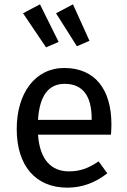

<svg xmlns="http://www.w3.org/2000/svg" viewBox="-20 -852 585 884"><path d="M86 -791 192 -634 250 -659 164 -832ZM238 -791 334 -639 392 -664 316 -832ZM493 -279C493 -442 416 -539 276 -539C141 -539 57 -422 57 -258C57 -90 143 12 290 12C357 12 418 -10 474 -54L434 -109C387 -77 348 -63 297 -63C217 -63 163 -116 155 -232H491C492 -248 493 -264 493 -279ZM402 -300H155C162 -411 203 -466 278 -466C361 -466 402 -410 402 -306Z"/></svg>

Font: Fira Sans
Style: Regular
Weight: 400
Designer: Carrois Corporate & Edenspiekermann AG
Foundry: Carrois Corporate GbR & Edenspiekermann AG
Version: Version 4.203